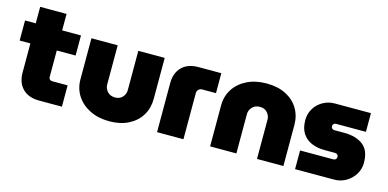

<svg xmlns="http://www.w3.org/2000/svg" viewBox="-65 -987 2724 1349"><g transform="rotate(15 1297.5 -312.5)"><path d="M254 0Q178 0 135 -43Q92 -86 92 -160V-372H14V-518H92V-638H284V-518H421V-372H284V-178Q284 -168 291 -161.5Q298 -155 308 -155H421V0Z M768 13Q687 13 626 -17.5Q565 -48 531 -100.5Q497 -153 497 -220V-518H688V-232Q688 -204 708.5 -181.5Q729 -159 764 -159Q799 -159 818.5 -181.5Q838 -204 838 -232V-518H1030V-220Q1030 -153 998.5 -100.5Q967 -48 908 -17.5Q849 13 768 13Z M1113 0V-357Q1113 -431 1156 -474Q1199 -517 1276 -517H1442V-372H1343Q1326 -372 1315.5 -361.5Q1305 -351 1305 -334V0Z M1499 0V-298Q1499 -365 1533 -417.5Q1567 -470 1628 -500Q1689 -530 1770 -530Q1851 -530 1910 -500Q1969 -470 2000.5 -417.5Q2032 -365 2032 -298V0H1840V-286Q1840 -314 1820.5 -336.5Q1801 -359 1766 -359Q1731 -359 1710.5 -336.5Q1690 -314 1690 -286V0Z M2117 0V-136H2359Q2370 -136 2376.5 -143Q2383 -150 2383 -160Q2383 -169 2376.5 -176Q2370 -183 2359 -183H2281Q2230 -183 2188 -200.5Q2146 -218 2121.5 -255.5Q2097 -293 2097 -352Q2097 -398 2119.5 -435.5Q2142 -473 2181 -495.5Q2220 -518 2267 -518H2530V-382H2312Q2302 -382 2295.5 -375Q2289 -368 2289 -359Q2289 -350 2295.5 -343Q2302 -336 2312 -336H2384Q2471 -336 2522 -296.5Q2573 -257 2573 -168Q2573 -122 2549.5 -84Q2526 -46 2487 -23Q2448 0 2399 0Z"/></g></svg>

Font: MuseoModerno Black
Style: Regular
Weight: 900
Designer: Pablo Cosgaya, Héctor Gatti, Marcela Romero, and the Authors of The MuseoModerno Project.
Foundry: Omnibus-Type Team
Version: Version 1.001